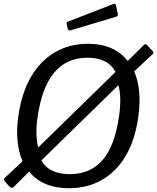

<svg xmlns="http://www.w3.org/2000/svg" viewBox="-34 -983 829 1013"><path d="M771.1 -713.9Q773.9 -710.8 775.3 -706.7Q776.8 -702.6 772.4 -698.5L673.9 -606.1Q694.3 -560.6 700.2 -500.1Q706.1 -439.5 695.4 -364.5Q678.7 -244.6 629.3 -160.8Q579.8 -77.1 503.5 -33.6Q427.2 10 329.7 10Q259.1 10 206.4 -12.7Q153.6 -35.3 120 -77.6L39.7 2.1Q32.5 9.4 26.7 7.8Q21 6.1 14.6 -0.1L-5.6 -22.7Q-11.3 -29.4 -13.2 -33.9Q-15.1 -38.4 -9.4 -43.8L84.9 -132.3Q65.1 -178 58.7 -238.1Q52.3 -298.2 63 -372Q80.5 -494 130.2 -578.6Q179.9 -663.2 256.7 -707.6Q333.5 -752 430.1 -752Q500.2 -752 553.1 -728.6Q605.9 -705.1 639.9 -661.3L724.6 -745.3Q729.2 -750.4 733.6 -749.8Q738 -749.1 742 -745.2L771.1 -713.9ZM163.9 -363.7Q157.1 -315.9 158.3 -276.3Q159.5 -236.6 167.6 -205.1L575.4 -603.4Q554.5 -642.4 517.1 -660.4Q479.7 -678.5 427.3 -678.5Q318.7 -678.5 252.8 -601Q187 -523.6 163.9 -363.7ZM594.5 -372.7Q601.3 -421.4 600.5 -461.8Q599.7 -502.2 590.5 -533.7L184.1 -136.4Q205.9 -99 243.8 -81.6Q281.7 -64.1 334.2 -64.1Q443.5 -64.1 508 -139.3Q572.4 -214.6 594.5 -372.7ZM577.7 -955.4 587.3 -909.9Q588.6 -904 587.2 -900.4Q585.8 -896.8 577.3 -894.3L338.5 -823Q332 -821.5 327.9 -824.2Q323.8 -827 323.2 -832.6L317.9 -855.3Q316 -865.8 321.4 -867.6L566.2 -962.7Q569.5 -964.3 573.2 -962.5Q576.9 -960.7 577.7 -955.4Z"/></svg>

Font: Libre Franklin Thin
Style: Italic
Weight: 100
Italic angle: -8°
Designer: Pablo Impallari, Rodrigo Fuenzalida, Nhung Nguyen
Foundry: Impallari Type
Version: Version 3.000